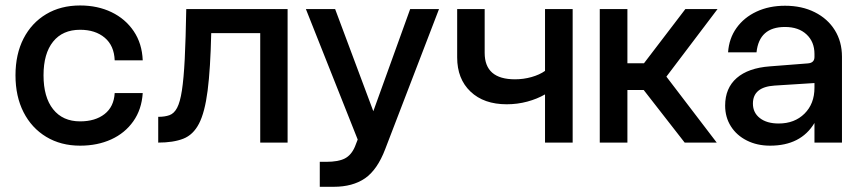

<svg xmlns="http://www.w3.org/2000/svg" viewBox="-20 -534 3224 719"><path d="M38 -252Q38 -331 68.2 -389.8Q98.5 -448.5 153 -481Q207.5 -513.5 280 -513.5Q345.5 -513.5 397.5 -488.5Q449.5 -463.5 480.8 -417.2Q512 -371 514.5 -308H409.5Q407.5 -363 372.2 -392.8Q337 -422.5 280 -422.5Q214.5 -422.5 178.8 -378Q143 -333.5 143 -252Q143 -170 179 -124.8Q215 -79.5 280 -79.5Q336.5 -79.5 371.5 -106.8Q406.5 -134 409.5 -185.5H514.5Q510.5 -124 479.2 -79.8Q448 -35.5 396.5 -12Q345 11.5 280 11.5Q208 11.5 153.2 -21.5Q98.5 -54.5 68.2 -113.8Q38 -173 38 -252Z M677.5 -500H1057V0H954.5V-410H771Q768 -276 757.5 -194.5Q747 -113 725.2 -71Q703.5 -29 666.2 -14.5Q629 0 572.5 0V-96.5Q597.5 -96.5 614.8 -102.8Q632 -109 643.2 -130.2Q654.5 -151.5 661.2 -195.2Q668 -239 671.8 -313.2Q675.5 -387.5 677.5 -500Z M1177.5 72H1201.5Q1247 72 1271.2 59.5Q1295.5 47 1309 15.5L1319.5 -11.5L1125.5 -500H1235L1378 -117.5L1516 -500H1624L1422.5 24.5Q1393 102 1346.8 133.8Q1300.5 165.5 1230 165.5H1177.5Z M1795 -336Q1795 -237 1908.5 -237Q1940.5 -237 1970.5 -245.5Q2000.5 -254 2021 -268.5V-500H2124.5V0H2021V-180.5Q1991.5 -163.5 1954.5 -153.5Q1917.5 -143.5 1877.5 -143.5Q1792 -143.5 1742 -191Q1692 -238.5 1692 -319V-500H1795Z M2226 -500H2329.5V-297H2391.5L2546.5 -500H2667L2475.5 -247L2664 0H2544L2390.5 -197H2329.5V0H2226Z M3133 -321.5V0H3030V-73.5Q2979 11.5 2864 11.5Q2815 11.5 2776.8 -7.8Q2738.5 -27 2717 -61Q2695.5 -95 2695.5 -138.5Q2695.5 -204 2738.8 -241.8Q2782 -279.5 2863 -285.5L3004 -296.5Q3030 -298 3030 -320.5V-332Q3030 -377.5 3000.2 -405.2Q2970.5 -433 2919.5 -433Q2823 -433 2813 -338H2706.5Q2710 -390 2738 -429.2Q2766 -468.5 2813 -490.5Q2860 -512.5 2920 -512.5Q2983 -512.5 3031.2 -488.2Q3079.5 -464 3106.2 -421Q3133 -378 3133 -321.5ZM2799.5 -146Q2799.5 -112 2825.5 -91.8Q2851.5 -71.5 2896 -71.5Q2955.5 -71.5 2992.8 -108.5Q3030 -145.5 3030 -205.5V-223L2880 -213.5Q2799.5 -208 2799.5 -146Z"/></svg>

Font: Overused Grotesk Medium
Style: Regular
Weight: 525
Version: Version 0.004